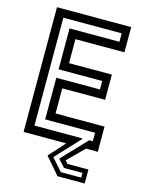

<svg xmlns="http://www.w3.org/2000/svg" viewBox="-130 -778 792 1041"><g transform="rotate(15 266.0 -258.0)"><path d="M297.5 184.5 216 90 297 0H57.5V-700H474V-558.5H199V-424H439.5V-282.5H199V-141.5H474V0H407.5L317.5 90L332.5 106H450V184.5ZM309 158.5H423.5V132H320L281.5 90L413 -48.5H433V-96H153V-329.5H398V-377H153V-606.5H433V-654H105.5V-48.5H374V-44L248.5 90Z"/></g></svg>

Font: Tourney Medium
Style: Regular
Weight: 500
Designer: Tyler Finck
Foundry: Etcetera Type Co
Version: Version 1.015